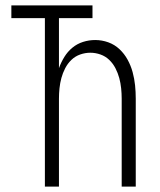

<svg xmlns="http://www.w3.org/2000/svg" viewBox="-20 -690 590 710"><path d="M146 0V-623H22V-670H322V-623H198V-438Q206 -460 218 -479.5Q230 -499 247.5 -513.5Q265 -528 287 -535Q309 -542 332 -542Q357 -542 380.5 -533.5Q404 -525 422 -508Q440 -491 452 -469Q464 -447 470.5 -423Q477 -399 479.5 -374.5Q482 -350 482 -325V0H430V-325Q430 -344 428 -363.5Q426 -383 421 -401.5Q416 -420 407 -437.5Q398 -455 384 -468.5Q370 -482 351.5 -488.5Q333 -495 314 -495Q295 -495 276.5 -488.5Q258 -482 244 -468.5Q230 -455 221 -437.5Q212 -420 207 -401.5Q202 -383 200 -363.5Q198 -344 198 -325V0Z"/></svg>

Font: Lode Dark
Style: Regular
Weight: 400
Monospace: yes
Designer: Belleve Invis
Foundry: Belleve Invis
Version: Version 29.2.0; ttfautohint (v1.8.3)